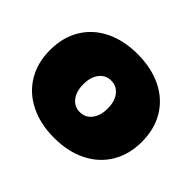

<svg xmlns="http://www.w3.org/2000/svg" viewBox="-132 -730 913 913"><g transform="rotate(45 324.0 -273.5)"><path d="M633 -274Q633 -189 595 -125.5Q557 -62 487 -27Q417 8 324 8Q231 8 161 -27Q91 -62 53 -125.5Q15 -189 15 -274Q15 -359 53 -422.5Q91 -486 161 -520.5Q231 -555 324 -555Q417 -555 487 -520.5Q557 -486 595 -422.5Q633 -359 633 -274ZM242 -271Q242 -223 264.5 -194Q287 -165 324 -165Q361 -165 383.5 -194Q406 -223 406 -271Q406 -319 383.5 -348Q361 -377 324 -377Q287 -377 264.5 -348Q242 -319 242 -271Z"/></g></svg>

Font: TypoPRO Montserrat Alternates
Style: Regular
Weight: 900
Designer: Julieta Ulanovsky
Foundry: Julieta Ulanovsky
Version: Version 6.001